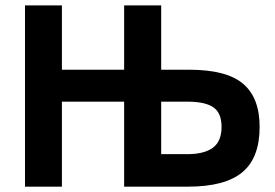

<svg xmlns="http://www.w3.org/2000/svg" viewBox="-20 -696 1026 716"><path d="M442.9 0V-316.9H210.9V0H73.2V-675.8H210.9V-436H442.9V-675.8H581.1V-436H685.1Q825.2 -436 886.7 -383.5Q948.2 -331.1 948.2 -223.1Q948.2 -106.9 883.5 -53.5Q818.8 0 682.1 0ZM581.1 -316.9V-121.1H678.2Q741.2 -121.1 773.7 -145Q806.2 -168.9 806.2 -223.1Q806.2 -274.9 775.6 -295.9Q745.1 -316.9 678.2 -316.9Z"/></svg>

Font: Clear Sans
Style: Bold
Weight: 700
Foundry: Intel Corporation
Version: Version 1.00